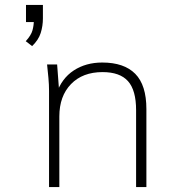

<svg xmlns="http://www.w3.org/2000/svg" viewBox="-20 -763 702 783"><path d="M111 -575 85 -595Q107 -619 112.5 -639.5Q118 -660 118 -679L137 -673H86V-743H155V-688Q155 -657 146 -628.5Q137 -600 111 -575ZM180 0V-392Q180 -418 177.5 -445Q175 -472 172 -500H213L222 -380H210Q231 -443 280.5 -475.5Q330 -508 397 -508Q486 -508 531.5 -462Q577 -416 577 -318V0H535V-314Q535 -395 502 -432Q469 -469 398 -469Q317 -469 269.5 -420Q222 -371 222 -288V0Z"/></svg>

Font: Mulish ExtraLight
Style: Regular
Weight: 200
Designer: Vernon Adams
Foundry: Vernon Adams
Version: Version 3.603